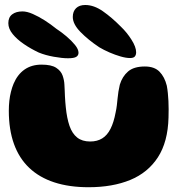

<svg xmlns="http://www.w3.org/2000/svg" viewBox="-20 -728 757 784"><path d="M341.6 36.5Q262.4 36.5 201.6 16.6Q140.9 -3.2 99.6 -42.4Q58.2 -81.5 37.1 -140Q16 -198.5 16 -275.9Q16 -296.4 18.1 -315.9Q20.2 -335.5 24.8 -353.4Q29.2 -371.2 35.5 -386.2Q51.5 -424 80.3 -444.1Q109.1 -464.1 149.6 -464.1Q189.4 -464.1 209.1 -451.4Q228.8 -438.6 235.5 -419.8Q242.2 -400.9 243 -382.9Q243.8 -371.1 244.2 -358.9Q244.6 -346.6 245.2 -334.6Q245.9 -322.5 246.7 -311.3Q247.5 -300.1 248.6 -290.4Q253.1 -245 263.9 -213.8Q274.8 -182.6 295.2 -166.4Q315.6 -150.2 348.1 -150.2Q377 -150.2 397.4 -162.9Q417.9 -175.5 431.2 -201.9Q444.6 -228.2 452.2 -269.1Q455.4 -283.5 457.1 -297.8Q458.9 -312 460.1 -326.1Q461.4 -340.1 463.6 -354.2Q465.8 -368.2 469.2 -382.2Q479.2 -415.6 502.9 -436.1Q526.6 -456.5 571.4 -456.5Q610.5 -456.5 631.3 -435.3Q652.1 -414.1 661.1 -378.1Q663.8 -363.4 665.4 -347.6Q667.1 -331.9 667.8 -315.4Q668.5 -298.9 668.6 -282Q668.8 -265.1 668.1 -248.1Q665.6 -148.9 624.9 -85.9Q584.1 -23 511.8 6.8Q439.4 36.5 341.6 36.5ZM257.5 -490.1Q234 -490.1 199.9 -496.2Q165.9 -502.2 138.2 -513.5Q106.2 -528.5 77.8 -547.9Q49.4 -567.2 31.7 -589Q14 -610.8 14 -633.4Q14 -657.4 29.8 -669.4Q45.5 -681.4 71.9 -681.4Q90.1 -681.4 113.9 -671Q137.6 -660.6 162.8 -644.6Q187.9 -628.5 209.5 -610.9Q230.1 -597.5 251 -579.9Q271.9 -562.2 286.2 -544.6Q300.6 -526.9 300.6 -512.5Q300.6 -501.5 291.2 -495.8Q281.9 -490.1 257.5 -490.1ZM510.9 -491Q494.9 -491 472.5 -497.4Q450.1 -503.9 426.9 -513.9Q403.8 -524 385.5 -534.9Q339.6 -565.5 308.4 -597.6Q277.2 -629.6 277.2 -658.8Q277.2 -681.5 290.6 -694.6Q303.9 -707.6 328.1 -707.6Q363.6 -707.6 400.1 -682.1Q436.6 -656.6 473.9 -618.8Q498.4 -595.4 517.1 -565.6Q535.9 -535.9 535.9 -514.6Q535.9 -503.6 530.5 -497.3Q525.1 -491 510.9 -491Z"/></svg>

Font: Gluten Thin
Style: Regular
Weight: 100
Designer: Tyler Finck
Foundry: Etcetera Type Company
Version: Version 1.300